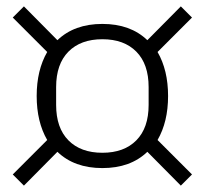

<svg xmlns="http://www.w3.org/2000/svg" viewBox="-20 -650 642 602"><path d="M160 -174 55 -68 20 -103 128 -211Q95 -268 95 -349Q95 -430 128 -487L20 -595L55 -630L160 -524Q213 -575 301 -575Q389 -575 442 -524L547 -630L582 -595L474 -487Q507 -430 507 -349Q507 -268 474 -211L582 -103L547 -68L442 -174Q389 -123 301 -123Q213 -123 160 -174ZM446 -321V-377Q446 -449 407.5 -488Q369 -527 301 -527Q233 -527 194.5 -488Q156 -449 156 -377V-321Q156 -249 194.5 -210Q233 -171 301 -171Q369 -171 407.5 -210Q446 -249 446 -321Z"/></svg>

Font: IBM Plex Sans Light
Style: Regular
Weight: 300
Designer: Mike Abbink, Paul van der Laan, Pieter van Rosmalen
Foundry: Bold Monday
Version: Version 3.0